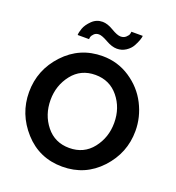

<svg xmlns="http://www.w3.org/2000/svg" viewBox="-160 -1042 1076 1174"><g transform="rotate(20 378.0 -455.0)"><path d="M377 5Q227 5 129 -104Q31 -213 31 -355Q31 -500 131.5 -607.5Q232 -715 380 -715Q479 -715 559.5 -661.5Q640 -608 682 -525.5Q724 -443 724 -353Q724 -209 624.5 -102Q525 5 377 5ZM171 -355Q171 -258 227.5 -187.5Q284 -117 378 -117Q473 -117 529 -188.5Q585 -260 585 -355Q585 -452 528 -522Q471 -592 378 -592Q283 -592 227 -520.5Q171 -449 171 -355ZM265 -784H191Q191 -801 201 -828.5Q211 -856 239.5 -884Q268 -912 308 -912Q340 -912 379 -888.5Q418 -865 440 -865Q461 -865 474.5 -877.5Q488 -890 490.5 -899.5Q493 -909 493 -915H567Q567 -906 560.5 -887Q554 -868 541 -844.5Q528 -821 502 -804Q476 -787 444 -787Q412 -787 372.5 -809.5Q333 -832 313 -832Q293 -832 281 -819.5Q269 -807 267 -798.5Q265 -790 265 -784Z"/></g></svg>

Font: Raleway
Style: Bold
Weight: 700
Designer: Matt McInerney, Pablo Impallari, Rodrigo Fuenzalida
Foundry: Matt McInerney, Pablo Impallari, Rodrigo Fuenzalida
Version: Version 3.000